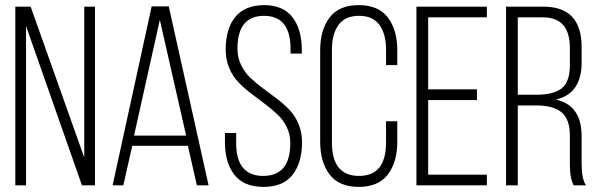

<svg xmlns="http://www.w3.org/2000/svg" viewBox="-20 -726 2348 752"><path d="M82 0H40V-700H100L310 -109V-700H352V0H301L82 -624Z M498 -155 463 0H421L574 -701H641L797 0H751L716 -155ZM505 -195H709L606 -648Z M1013 -706Q1089 -706 1125.5 -658.5Q1162 -611 1162 -531V-516H1118V-534Q1118 -664 1014 -664Q910 -664 910 -535Q910 -501 924 -472Q938 -443 960.5 -421.5Q983 -400 1009.5 -380.5Q1036 -361 1063 -340.5Q1090 -320 1112.5 -297Q1135 -274 1149 -241Q1163 -208 1163 -169Q1163 -89 1126 -41.5Q1089 6 1012 6Q935 6 898 -41.5Q861 -89 861 -169V-205H905V-166Q905 -37 1011 -37Q1117 -37 1117 -166Q1117 -200 1103 -228.5Q1089 -257 1066.5 -278Q1044 -299 1017.5 -319Q991 -339 964 -359.5Q937 -380 914.5 -403Q892 -426 878 -459Q864 -492 864 -532Q864 -613 901 -659Q938 -705 1013 -706Z M1536 -529V-471H1492V-532Q1492 -592 1466.5 -628Q1441 -664 1386 -664Q1331 -664 1305.5 -628Q1280 -592 1280 -532V-168Q1280 -37 1386 -37Q1492 -37 1492 -168V-251H1536V-171Q1536 -91 1499 -42.5Q1462 6 1385 6Q1308 6 1271 -42.5Q1234 -91 1234 -171V-529Q1234 -609 1271 -657.5Q1308 -706 1385 -706Q1462 -706 1499 -657.5Q1536 -609 1536 -529Z M1848 -376V-334H1657V-42H1887V0H1611V-700H1887V-658H1657V-376Z M2108 -700Q2258 -700 2258 -542V-481Q2258 -359 2157 -336Q2258 -314 2258 -193V-84Q2258 -26 2275 0H2227Q2212 -26 2212 -84V-194Q2212 -260 2179 -286.5Q2146 -313 2081 -313H2008V0H1962V-700ZM2082 -355Q2148 -355 2180 -380Q2212 -405 2212 -472V-538Q2212 -658 2107 -658H2008V-355Z"/></svg>

Font: Bebas Neue Book
Style: Regular
Weight: 300
Designer: Ryoichi Tsunekawa
Foundry: Ryoichi Tsunekawa
Version: Version 1.003;PS 001.003;hotconv 1.0.88;makeotf.lib2.5.64775